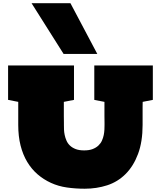

<svg xmlns="http://www.w3.org/2000/svg" viewBox="-20 -1153 992 1182"><path d="M174.3 -1133.3H413.6L579.1 -820.8H371.6ZM858.4 -525.9Q857.9 -510.3 857.9 -495.4Q857.9 -480.5 857.9 -466.3V-383.8Q857.9 -280.3 829.8 -205.3Q801.8 -130.4 753.2 -81.8Q704.6 -33.2 639.6 -12.2Q574.7 8.8 501.5 8.8Q444.3 8.8 391.8 1.2Q339.4 -6.3 293.9 -27.1Q248.5 -47.9 211.4 -79.8Q174.3 -111.8 147.7 -156Q121.1 -200.2 106.7 -256.8Q92.3 -313.5 92.3 -383.8V-525.9L29.8 -538.1V-750H435.5V-538.1L373 -525.9V-462.9Q373 -450.7 373 -438.2Q373 -425.8 373.3 -415Q373.5 -404.3 373.5 -396Q373.5 -387.7 373.5 -383.8Q373.5 -371.6 374 -355.5Q374.5 -339.4 378.2 -322Q381.8 -304.7 389.2 -287.6Q396.5 -270.5 410.4 -257.1Q424.3 -243.7 445.6 -235.4Q466.8 -227.1 498 -227.1Q529.3 -227.1 550.5 -235.4Q571.8 -243.7 585.9 -257.1Q600.1 -270.5 607.7 -287.6Q615.2 -304.7 618.7 -322Q622.1 -339.4 622.8 -355.5Q623.5 -371.6 623.5 -383.8Q623.5 -387.7 623.5 -396Q623.5 -404.3 623.3 -415Q623 -425.8 623 -438.2Q623 -450.7 623 -462.9V-525.9L560.5 -538.1V-750H920.9V-538.1Z"/></svg>

Font: Holtwood One SC
Style: Regular
Weight: 400
Version: Version 1.000